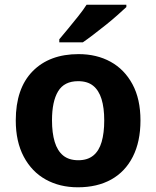

<svg xmlns="http://www.w3.org/2000/svg" viewBox="-20 -786 665 816"><path d="M311 10Q234 10 174.5 -23Q115 -56 81 -120Q47 -184 47 -274Q47 -410 118.5 -483Q190 -556 314 -556Q391 -556 450 -523.5Q509 -491 543 -428Q577 -365 577 -274Q577 -184 544.5 -120Q512 -56 452.5 -23Q393 10 311 10ZM313 -105Q352 -105 376.5 -125Q401 -145 412 -183Q423 -221 423 -274Q423 -328 411.5 -365Q400 -402 376 -421.5Q352 -441 312 -441Q253 -441 227 -398Q201 -355 201 -275Q201 -221 212.5 -183Q224 -145 248.5 -125Q273 -105 313 -105ZM517 -756Q502 -742 479 -721.5Q456 -701 429 -679.5Q402 -658 376.5 -638.5Q351 -619 332 -606H232V-619Q248 -638 269.5 -664Q291 -690 312.5 -717Q334 -744 348 -766H517Z"/></svg>

Font: Noto Sans Symbols
Style: Bold
Weight: 700
Version: Version 2.002